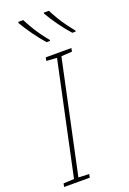

<svg xmlns="http://www.w3.org/2000/svg" viewBox="-177 -1011 719 1070"><g transform="rotate(-20 182.0 -476.0)"><path d="M7 0 11 -20 74 -23 216 -690 154 -694 158 -714H310L306 -694L242 -690L100 -23L163 -20L159 0ZM344 -792Q314 -825 283.5 -867.5Q253 -910 233 -945V-952H263Q274 -930 291 -901Q308 -872 328 -845Q348 -818 364 -798V-792ZM191 -792Q162 -825 131.5 -867.5Q101 -910 81 -945V-952H111Q122 -930 139 -901Q156 -872 175.5 -845Q195 -818 212 -798V-792Z"/></g></svg>

Font: Noto Sans Disp Thin
Style: Italic
Weight: 100
Italic angle: -12°
Designer: Monotype Design Team
Foundry: Monotype Imaging Inc.
Version: Version 2.000;GOOG;noto-source:20170915:90ef993387c0